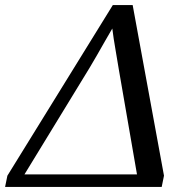

<svg xmlns="http://www.w3.org/2000/svg" viewBox="-67 -734 752 754"><path d="M-47 0 -38 -44 376 -714H454L577 -44L568 0ZM29 -49H471L400 -459Q393 -503 386 -542.5Q379 -582 374 -622Q360 -598 344.5 -571Q329 -544 314 -517.5Q299 -491 285 -468Z"/></svg>

Font: Noto Serif
Style: Italic
Weight: 400
Italic angle: -12°
Designer: Monotype Design Team
Foundry: Monotype Imaging Inc.
Version: Version 2.013